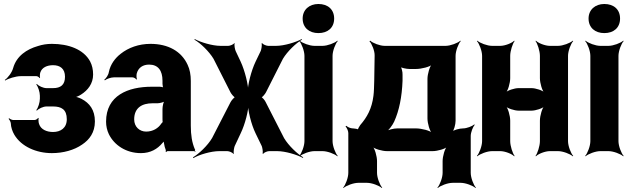

<svg xmlns="http://www.w3.org/2000/svg" viewBox="-20 -758 3183 963"><path d="M315 -160C315 -116 284 -96 246 -96C215 -96 185 -108 176 -136C173 -143 172 -160 174 -165L171 -167C169 -162 160 -156 153 -156H47C40 -156 30 -161 26 -165L23 -162C27 -158 33 -148 34 -141C35 -119 42 -99 52 -82C87 -23 162 10 240 10C297 10 352 -5 392 -33C428 -57 456 -93 456 -149C456 -207 429 -241 389 -262C377 -268 360 -274 350 -273L351 -269C360 -270 377 -277 387 -284C420 -305 447 -338 447 -384C447 -409 442 -431 432 -450C399 -511 323 -538 240 -538C215 -538 191 -534 170 -527C114 -511 63 -477 46 -417C40 -394 19 -367 4 -357L6 -354C21 -364 59 -376 84 -376H163C168 -376 176 -371 179 -366L181 -368C179 -372 180 -388 182 -394C190 -420 217 -431 246 -431C282 -431 306 -413 306 -373C306 -332 284 -316 246 -316H213C197 -316 173 -327 165 -337L162 -334C171 -324 180 -296 180 -278V-263C180 -244 171 -216 162 -206L165 -203C173 -213 197 -224 213 -224H246C288 -224 315 -209 315 -160Z M937 -128V-352C937 -383 932 -410 921 -433C890 -501 823 -538 735 -538C676 -538 624 -519 585 -488C558 -467 534 -436 526 -397C524 -382 512 -365 503 -358L506 -355C514 -362 536 -370 551 -370H644C652 -370 661 -364 664 -359L667 -361C664 -366 664 -383 666 -390C674 -419 697 -434 728 -434C773 -434 795 -404 795 -353V-338C795 -331 797 -318 801 -314L803 -317C799 -321 788 -323 782 -323H741C622 -323 512 -279 512 -148C512 -125 517 -104 526 -85C553 -30 612 10 687 10C735 10 770 -11 794 -40C798 -44 804 -50 805 -54L801 -55C800 -51 802 -43 803 -37C805 -26 807 -16 811 -7C812 -5 812 1 811 3L813 5C814 3 818 0 821 0H953C955 0 958 2 959 3L961 1C960 0 957 -2 957 -4C957 -5 959 -7 959 -7L957 -10C943 -43 937 -80 937 -128ZM653 -159C653 -218 693 -240 745 -240H770C782 -240 804 -246 811 -253L807 -256C800 -249 795 -225 795 -211V-162C795 -159 795 -145 797 -143L799 -146C797 -148 791 -141 789 -138C774 -115 747 -98 713 -98C680 -98 653 -122 653 -159Z M1187 -449 1162 -502C1158 -511 1154 -533 1157 -540L1155 -542C1152 -535 1133 -528 1125 -528H1086C1045 -528 986 -546 957 -562L955 -559C984 -543 1029 -500 1051 -463L1136 -295C1140 -287 1155 -268 1162 -268V-272C1155 -272 1140 -253 1136 -245L1044 -66C1022 -28 976 15 948 31L950 35C978 18 1038 0 1080 0H1120C1129 0 1147 7 1150 14L1153 12C1150 5 1154 -17 1157 -25L1187 -89C1209 -134 1227 -204 1227 -243H1223C1223 -204 1240 -134 1262 -89L1293 -25C1296 -17 1300 5 1297 12L1300 14C1303 7 1321 0 1330 0H1370C1411 0 1470 18 1499 34L1501 31C1472 15 1427 -28 1405 -65L1313 -245C1310 -253 1295 -272 1288 -272V-268C1295 -268 1310 -287 1314 -295L1399 -463C1421 -500 1466 -543 1495 -559L1493 -562C1464 -546 1405 -528 1365 -528H1325C1317 -528 1298 -535 1295 -542L1292 -540C1295 -533 1291 -511 1288 -503L1262 -449C1240 -403 1222 -332 1222 -293H1226C1226 -332 1208 -404 1187 -449Z M1648 -50V-478C1648 -502 1662 -539 1674 -552L1672 -554C1659 -542 1622 -528 1598 -528H1557C1533 -528 1496 -542 1483 -554L1481 -552C1493 -539 1507 -502 1507 -478V-50C1507 -26 1493 11 1481 24L1483 26C1496 14 1533 0 1557 0H1598C1622 0 1659 14 1672 26L1674 24C1662 11 1648 -26 1648 -50ZM1577 -592C1624 -592 1656 -619 1656 -665C1656 -711 1624 -738 1577 -738C1531 -738 1498 -709 1498 -665C1498 -619 1531 -592 1577 -592Z M1751 -114H1749C1738 -114 1723 -121 1717 -127L1713 -124C1719 -118 1727 -102 1727 -91V109C1727 133 1713 170 1701 183L1703 185C1716 173 1753 159 1777 159H1821C1845 159 1882 173 1895 185L1897 183C1885 170 1871 133 1871 109V50C1871 26 1860 -14 1847 -26L1845 -24C1857 -11 1897 0 1921 0H2150C2174 0 2214 -11 2226 -24L2224 -26C2211 -14 2200 26 2200 50V109C2200 133 2186 170 2174 183L2176 185C2189 173 2226 159 2250 159H2291C2315 159 2352 173 2365 185L2367 183C2355 170 2341 133 2341 109V-76C2341 -94 2352 -122 2361 -132L2359 -134C2349 -125 2321 -114 2303 -114C2285 -114 2254 -106 2245 -96L2247 -94C2257 -103 2265 -134 2265 -152V-478C2265 -502 2279 -539 2291 -552L2289 -554C2276 -542 2239 -528 2215 -528H1909C1886 -528 1849 -542 1837 -554L1833 -551C1845 -539 1860 -502 1859 -479L1857 -353C1856 -324 1856 -299 1853 -277C1845 -213 1821 -170 1787 -131C1783 -126 1773 -109 1775 -105L1779 -107C1777 -111 1757 -114 1751 -114ZM1999 -353V-382C2000 -396 1994 -421 1987 -428L1983 -425C1990 -418 2018 -412 2034 -412H2066C2094 -412 2138 -423 2150 -436L2148 -438C2135 -426 2124 -386 2124 -362V-164C2124 -140 2135 -100 2148 -88L2150 -90C2138 -103 2094 -114 2066 -114H1973C1954 -114 1927 -107 1915 -99L1917 -96C1929 -104 1949 -130 1957 -148C1982 -203 1996 -272 1999 -353Z M2829 -50V-478C2829 -502 2843 -539 2855 -552L2853 -554C2840 -542 2803 -528 2779 -528H2738C2714 -528 2679 -542 2668 -554L2666 -552C2676 -539 2688 -502 2688 -478V-366C2688 -342 2699 -302 2712 -290L2714 -292C2702 -305 2666 -316 2646 -316H2581C2561 -316 2525 -305 2513 -292L2515 -290C2528 -302 2539 -342 2539 -366V-478C2539 -502 2551 -539 2561 -552L2559 -554C2548 -542 2513 -528 2489 -528H2448C2424 -528 2387 -542 2374 -554L2372 -552C2384 -539 2398 -502 2398 -478V-50C2398 -26 2384 11 2372 24L2374 26C2387 14 2424 0 2448 0H2489C2513 0 2548 14 2559 26L2561 24C2551 11 2539 -26 2539 -50V-153C2539 -177 2528 -217 2515 -229L2513 -227C2525 -214 2561 -203 2581 -203H2646C2666 -203 2702 -214 2714 -227L2712 -229C2699 -217 2688 -177 2688 -153V-50C2688 -26 2676 11 2666 24L2668 26C2679 14 2714 0 2738 0H2779C2803 0 2840 14 2853 26L2855 24C2843 11 2829 -26 2829 -50Z M3082 -50V-478C3082 -502 3096 -539 3108 -552L3106 -554C3093 -542 3056 -528 3032 -528H2991C2967 -528 2930 -542 2917 -554L2915 -552C2927 -539 2941 -502 2941 -478V-50C2941 -26 2927 11 2915 24L2917 26C2930 14 2967 0 2991 0H3032C3056 0 3093 14 3106 26L3108 24C3096 11 3082 -26 3082 -50ZM3011 -592C3058 -592 3090 -619 3090 -665C3090 -711 3058 -738 3011 -738C2965 -738 2932 -709 2932 -665C2932 -619 2965 -592 3011 -592Z"/></svg>

Font: Asimov
Style: EdgeNar
Weight: 500
Designer: Google
Version: Version 2.000980: 2014